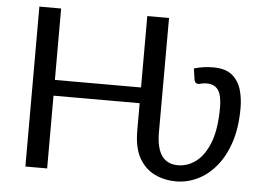

<svg xmlns="http://www.w3.org/2000/svg" viewBox="-51 -783 1166 857"><g transform="rotate(5 532.0 -354.0)"><path d="M767 7.5Q715.5 7.5 672 -13Q628.5 -33.5 601 -80.5Q575 -127 575 -204V-326H189V0H91.5V-716.5H189V-396.5H575V-716.5H672.5L672 -204Q672 -65 769 -65Q812.5 -65 850.2 -93.5Q888 -122 911 -182.2Q934 -242.5 934 -338.5Q934 -391.5 917.5 -415.8Q901 -440 865.5 -440Q850 -440 839.5 -436.5Q832.5 -434.5 828 -434.5Q813 -434.5 810 -451.5L802.5 -501.5Q843.5 -514 888.5 -514Q942.5 -514 972.5 -490Q1002 -466 1014 -427Q1025.5 -388.5 1025.5 -343Q1025.5 -256 1003.8 -190.2Q982 -124.5 945.2 -80.5Q908.5 -36.5 862.2 -14.5Q816 7.5 767 7.5Z"/></g></svg>

Font: Verano Sans
Style: Regular
Weight: 400
Designer: Lukasz Dziedzic with Adam Twardoch and Botio Nikoltchev
Foundry: tyPoland Lukasz Dziedzic
Version: Version 3.001;December 28, 2019;FontCreator 12.0.0.2547 64-b